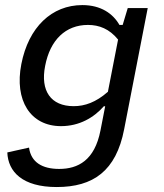

<svg xmlns="http://www.w3.org/2000/svg" viewBox="-20 -546 660 774"><path d="M66 -287.5C37.5 -142 102 -37.5 226 -37.5C300 -37.5 358.5 -72 398.5 -117.5H404L385 -20C361.5 100.5 294.5 135 218.5 135C150 135 105 108 97 49L9.5 68.5C12.5 146.5 70.5 208 208.5 208C355.5 208 448 143.5 480.5 -25L575.5 -513.5H495L474.5 -445.5H461.5C435.5 -491 387 -525.5 312 -525.5C188.5 -525.5 95 -436.5 66 -287.5ZM162 -280.5C182 -385 244.5 -445.5 334.5 -445.5C380 -445.5 421 -429.5 456 -386.5L415 -176C366.5 -133.5 322 -118 277 -118C185 -118 142 -179.5 162 -280.5Z"/></svg>

Font: Monaspace Neon
Style: Italic
Weight: 400
Italic angle: -11°
Designer: Riley Cran & the Lettermatic Team
Foundry: Lettermatic
Version: Version 1.200 (Monaspace Neon)